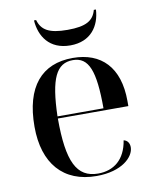

<svg xmlns="http://www.w3.org/2000/svg" viewBox="-85 -814 715 888"><g transform="rotate(-10 272.5 -369.5)"><path d="M282 -606C380 -606 423 -674 427 -749H417C404 -701 370 -679 282 -679C194 -679 160 -701 146 -749H136C141 -674 184 -606 282 -606ZM297 10C417 10 475 -49 475 -94C475 -111 467 -127 448 -131C434 -42 379 0 306 0C205 0 166 -80 166 -283H497V-307C497 -466 415 -547 282 -547C136 -547 53 -452 53 -264C53 -91 141 10 297 10ZM382 -293H166C171 -470 203 -537 281 -537C355 -537 382 -470 382 -293Z"/></g></svg>

Font: Noto Serif Display Medium
Style: Regular
Weight: 500
Designer: Monotype Design Team
Foundry: Monotype Imaging Inc.
Version: Version 2.009